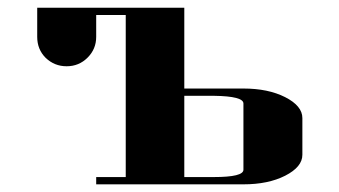

<svg xmlns="http://www.w3.org/2000/svg" viewBox="-20 -481 885 501"><path d="M77.1 -460.9H460.9V-250H615.2Q679.7 -250 724.1 -227.5Q769 -204.6 769 -172.9V-77.1Q769 -45.4 724.1 -22.5Q679.7 0 615.2 0H231V-19H308.1V-441.9H231V-384.8Q231 -353 208.5 -330.6Q186 -308.1 153.8 -308.1Q122.1 -308.1 99.1 -330.1Q77.1 -352.1 77.1 -384.8ZM460.9 -19H538.1Q615.2 -19 615.2 -38.1V-210.9Q615.2 -230 538.1 -231H460.9Z"/></svg>

Font: Hjet
Style: Regular
Weight: 400
Designer: T. Christopher White
Version: Version 1.2